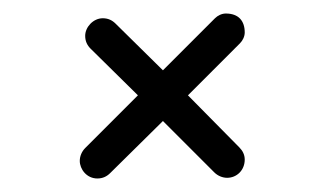

<svg xmlns="http://www.w3.org/2000/svg" viewBox="-20 -384 481 284"><path d="M342 -336C342 -353 333 -364 314 -364C308 -364 302 -361 298 -357L221 -280L151 -349C146 -354 140 -357 132 -357C118 -357 106 -344 106 -331C106 -323 109 -317 114 -312L184 -243L106 -165C101 -160 98 -153 98 -146C98 -134 108 -120 124 -120C132 -120 138 -123 143 -128L221 -205L297 -129C302 -124 309 -121 316 -121C330 -121 342 -132 342 -148C342 -155 339 -161 334 -166L258 -243L335 -320C339 -324 342 -330 342 -336Z"/></svg>

Font: Comic Neue
Style: Normal
Weight: 400
Designer: Craig Rozynski
Foundry: Craig Rozynski
Version: Version 2.003